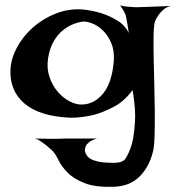

<svg xmlns="http://www.w3.org/2000/svg" viewBox="-20 -541 679 739"><path d="M475.6 -414.1Q472.7 -433.6 470.7 -446.8Q468.8 -460 466.8 -467.8Q464.8 -477.5 463.9 -482.4Q461.9 -487.3 459 -493.2Q457 -498 452.6 -504.9Q448.2 -511.7 442.4 -520.5Q455.1 -516.6 468.3 -515.6Q481.4 -514.6 493.2 -513.7Q505.9 -512.7 519.5 -513.7Q533.2 -513.7 550.8 -514.6Q566.4 -515.6 588.4 -516.1Q610.4 -516.6 638.7 -518.6Q622.1 -514.6 610.8 -505.4Q599.6 -496.1 591.8 -485.4Q583 -473.6 577.1 -460Q572.3 -447.3 571.3 -411.6Q570.3 -376 571.3 -327.6Q572.3 -279.3 573.7 -223.6Q575.2 -168 575.7 -117.2Q576.2 -66.4 575.2 -24.9Q574.2 16.6 570.3 36.1Q556.6 97.7 519.5 136.2Q482.4 174.8 421.9 177.7Q348.6 180.7 306.2 164.1Q263.7 147.5 240.2 123.5Q216.8 99.6 205.1 75.2Q193.4 50.8 180.7 38.1Q168.9 27.3 157.2 17.6Q146.5 9.8 135.3 2Q124 -5.9 113.3 -7.8Q141.6 -6.8 164.1 -6.8Q186.5 -6.8 202.1 -6.8Q219.7 -6.8 233.4 -7.8H264.6H353.5Q334 -2 324.2 5.4Q314.5 12.7 310.5 20.5Q306.6 29.3 306.6 38.1Q310.5 61.5 332 72.3Q353.5 83 390.6 85Q426.8 86.9 440.4 83.5Q454.1 80.1 461.9 71.3Q477.5 47.9 488.3 10.7Q496.1 -20.5 499.5 -70.8Q502.9 -121.1 490.2 -194.3Q459 -151.4 418 -129.9Q377 -108.4 339.8 -98.6Q295.9 -87.9 251 -87.9Q132.8 -92.8 74.2 -142.6Q15.6 -192.4 20.5 -276.4Q23.4 -318.4 46.4 -360.4Q69.3 -402.3 106.9 -435.5Q144.5 -468.8 193.4 -488.3Q242.2 -507.8 294.9 -504.9Q335 -501 370.1 -490.2Q400.4 -480.5 430.2 -462.9Q460 -445.3 475.6 -414.1ZM165 -316.4Q159.2 -278.3 170.4 -245.1Q181.6 -211.9 202.1 -188Q222.7 -164.1 248 -150.9Q273.4 -137.7 295.9 -138.7Q342.8 -139.6 377 -181.2Q411.1 -222.7 418 -305.7Q420.9 -346.7 407.7 -376.5Q394.5 -406.2 375 -424.8Q355.5 -443.4 334 -451.2Q312.5 -459 299.8 -458Q282.2 -456.1 261.2 -447.8Q240.2 -439.5 220.7 -423.3Q201.2 -407.2 186 -380.9Q170.9 -354.5 165 -316.4Z"/></svg>

Font: Irish Grover
Style: Regular
Weight: 400
Designer: Squid
Foundry: Font Diner, Inc DBA Sideshow
Version: Version 1.001